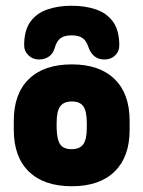

<svg xmlns="http://www.w3.org/2000/svg" viewBox="-20 -637 499 668"><path d="M28 -217V-185Q28 -91 80.5 -40Q133 11 230 11Q326 11 378.5 -40Q431 -91 431 -185V-217Q431 -311 378.5 -362Q326 -413 230 -413Q133 -413 80.5 -362Q28 -311 28 -217ZM282 -209V-193Q282 -153 270 -135.5Q258 -118 229 -118Q201 -118 189.5 -134.5Q178 -151 177 -193V-209Q177 -250 189.5 -267Q202 -284 230 -284Q258 -284 270 -267Q282 -250 282 -209ZM170 -469Q177 -494 190.5 -504Q204 -514 229 -514Q253 -514 266.5 -505Q280 -496 287 -475Q302 -430 343 -430Q366 -430 380.5 -444Q395 -458 395 -479Q395 -531 373.5 -561Q352 -591 314.5 -604Q277 -617 229 -617Q182 -617 144.5 -604Q107 -591 85.5 -561Q64 -531 64 -479Q64 -459 79 -444.5Q94 -430 116 -430Q136 -430 150.5 -440.5Q165 -451 170 -469Z"/></svg>

Font: Beiruti Black
Style: Regular
Weight: 900
Designer: Arlette Boutros
Foundry: Boutros
Version: Version 1.41